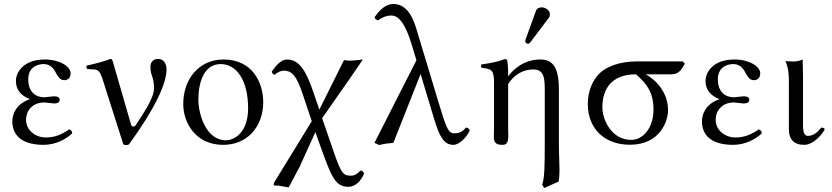

<svg xmlns="http://www.w3.org/2000/svg" viewBox="-20 -718 4184 965"><path d="M111 -115C111 -168 149 -203 202 -203C211 -203 243 -198 251 -198C273 -198 280 -206 280 -217C280 -228 270 -234 252 -234C247 -234 204 -229 203 -229C162 -229 122 -253 122 -319C122 -382 170 -396 200 -396C237 -396 254 -367 264 -346C274 -330 283 -315 304 -315C316 -315 335 -322 335 -350C335 -384 279 -419 206 -419C93 -419 60 -350 60 -312C60 -266 85 -238 129 -220V-219C60 -195 42 -144 42 -108C42 -53 73 10 199 10C259 10 312 -18 343 -48C343 -58 336 -65 328 -68C291 -42 255 -27 210 -27C158 -27 111 -64 111 -115Z M494 -325 600 8C609 12 619 12 628 8C759 -172 817 -298 817 -369C817 -396 804 -422 775 -422C745 -422 736 -399 736 -383C736 -334 754 -336 754 -273C754 -241 732 -193 663 -90C657 -81 643.3 -75.8 638 -94L547 -409C544 -419 541 -422 535 -422C506 -410 472 -401 415 -388C413 -380 414 -379 418 -371L453 -369C475 -368 485 -353 494 -325Z M901 -195C901 -98 966 10 1101 10C1162 10 1208 -12 1241 -44C1284 -86 1303 -146 1303 -204C1303 -303 1249 -419 1103 -419C1040 -419 989 -393 954 -352C919 -311 901 -255 901 -195ZM1089 -396C1171 -396 1227 -311 1227 -174C1227 -54 1160 -13 1115 -13C1016 -13 977 -144 977 -217C977 -300 1003 -396 1089 -396Z M1502 -243 1547 -109 1358 199 1355 214 1380 215 1431 224 1486 120 1565 -54 1602 49C1648 175 1668 221 1732 221C1747 221 1765 214 1780 200C1792 188 1802 172 1810 155C1808 147 1802 140 1792 139C1780 153 1762 165 1745 165C1707 165 1696 158 1658 47L1599 -124L1734 -317L1804 -419C1804 -419 1758 -413 1735 -413C1728 -413 1709 -416 1709 -416L1585 -167L1557 -249C1521 -356 1486 -419 1423 -419C1392 -419 1369 -390 1346 -359C1348 -347 1354 -344 1361 -342C1376 -357 1395 -363 1405 -363C1450 -363 1472 -333 1502 -243Z M2341 -62C2338 -71 2333 -75 2322 -77C2302 -52 2283 -48 2263 -48C2232 -48 2222 -78.3 2184 -204L2072 -575C2039 -688 1985 -698 1956 -698C1919 -698 1888 -668 1863 -632C1865 -620 1873 -618 1880 -616C1899 -630 1923 -640 1947 -640C1974 -640 2012 -620 2051 -488L2073 -415L1862 0L1886 11C1908 5 1931 2 1957 0L2094 -346L2162 -120C2189 -31 2211 10 2259 10C2287 10 2324 -25 2341 -62Z M2702 -681C2689 -681 2678 -675 2674 -664L2622 -521C2621 -518 2620 -514 2620 -511C2620 -504 2626 -498 2634 -498C2638 -498 2643 -502 2646 -506L2738 -628C2742 -633 2744 -641 2744 -646C2744 -666 2722 -681 2702 -681ZM2536 -336C2536 -335.8 2534 -336 2534 -336V-348C2534 -379 2531 -409 2529 -415C2527.7 -418.8 2525 -421 2517 -421C2490 -411 2465 -403 2399 -394C2397 -388 2397 -383 2401 -377C2452 -372 2461 -364 2463 -312V-69C2463 -52 2461 -26 2463 -16C2467 0 2475 10 2506 10C2542 10 2534 -33 2534 -69V-296C2563 -341 2607 -369 2660 -369C2718 -369 2718 -319 2718 -257V6C2718 115 2717 178 2705 210L2715 227L2787 195C2791 180 2792 160 2792 137C2792 100 2789 55 2789 6V-268C2789 -378 2760 -419 2695 -419C2607 -419 2552 -360 2536 -336Z M3354.1 -344.5C3389.4 -344.5 3404.7 -365.6 3421.9 -398L3411.4 -409.4H3181.4C3094.6 -409.4 3026.7 -382.7 2993.3 -349.3C2953.2 -309.2 2934.3 -252.9 2934.3 -194.7C2934.3 -74.4 3015.3 9.5 3146.1 9.5C3297.9 9.5 3337.7 -109.8 3337.7 -164.2C3337.7 -249.1 3281.6 -314.9 3224.3 -344.5ZM3152.7 -15C3054.4 -15 3007.5 -114.5 3007.5 -179.4C3007.5 -270.1 3053.5 -344.5 3176.6 -344.5C3231 -296.8 3264.5 -253.8 3264.5 -167C3264.5 -77.3 3213.8 -15 3152.7 -15Z M3577 -115C3577 -168 3615 -203 3668 -203C3677 -203 3709 -198 3717 -198C3739 -198 3746 -206 3746 -217C3746 -228 3736 -234 3718 -234C3713 -234 3670 -229 3669 -229C3628 -229 3588 -253 3588 -319C3588 -382 3636 -396 3666 -396C3703 -396 3720 -367 3730 -346C3740 -330 3749 -315 3770 -315C3782 -315 3801 -322 3801 -350C3801 -384 3745 -419 3672 -419C3559 -419 3526 -350 3526 -312C3526 -266 3551 -238 3595 -220V-219C3526 -195 3508 -144 3508 -108C3508 -53 3539 10 3665 10C3725 10 3778 -18 3809 -48C3809 -58 3802 -65 3794 -68C3757 -42 3721 -27 3676 -27C3624 -27 3577 -64 3577 -115Z M3945 -307V-68C3945 -19 3969 10 4022 10C4063 10 4105 -32 4125 -67C4123 -76 4118 -75 4108 -77C4090 -54 4068 -35 4041 -35C4022 -35 4016 -56 4016 -85V-327C4016 -358 4014 -419 4014 -419C4000 -413 3987 -409 3969 -409C3958 -409 3936 -410 3930 -411L3928 -409C3944 -376 3945 -334 3945 -307Z"/></svg>

Font: Libertinus Serif Display
Style: Regular
Weight: 400
Designer: Philipp H. Poll
Foundry: Khaled Hosny
Version: Version 6.1